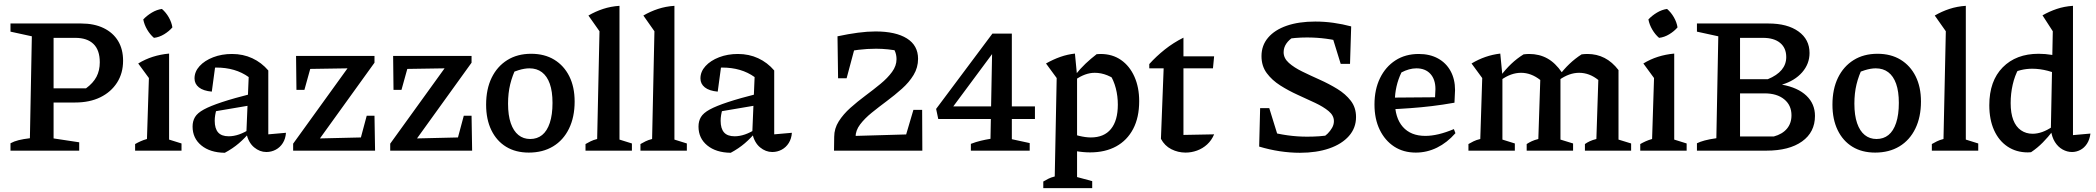

<svg xmlns="http://www.w3.org/2000/svg" viewBox="-20 -776 10795 989"><path d="M398 -655Q465 -655 513.5 -631.5Q562 -608 588 -565.5Q614 -523 614 -463Q614 -399 583 -350.5Q552 -302 497 -275Q442 -248 367 -248H195V-321H423Q460 -348 477 -380.5Q494 -413 494 -455Q494 -518 461.5 -549.5Q429 -581 368 -581H256V-63L388 -43V0H34V-38Q52 -48 76 -54Q100 -60 134 -64L144 -589L34 -613V-655Z M676 0V-34Q690 -42 704.5 -48.5Q719 -55 737 -60L747 -374L692 -449Q728 -471 767.5 -483.5Q807 -496 851 -500V-57L915 -37V0ZM814 -730Q835 -712 849.5 -686.5Q864 -661 868 -635Q851 -615 825.5 -599.5Q800 -584 773 -581Q753 -598 738 -623.5Q723 -649 718 -676Q737 -696 762 -711Q787 -726 814 -730Z M1352 7Q1318 7 1289 -17Q1260 -41 1249 -89L1261 -379Q1193 -428 1094 -428Q1077 -428 1060 -426Q1043 -424 1027 -421L1091 -452L1071 -304Q1027 -308 1004.5 -326Q982 -344 982 -372Q982 -407 1008 -435.5Q1034 -464 1078 -481Q1122 -498 1175 -498Q1232 -498 1279.5 -476Q1327 -454 1362 -413V-84L1453 -92Q1451 -62 1437 -39.5Q1423 -17 1400.5 -5Q1378 7 1352 7ZM1138 11Q1062 10 1017 -27Q972 -64 972 -124Q972 -152 984.5 -173Q997 -194 1030 -212Q1063 -230 1123.5 -250Q1184 -270 1279 -294V-235L1061 -198L1096 -214Q1091 -199 1088.5 -183.5Q1086 -168 1086 -154Q1086 -114 1103.5 -94Q1121 -74 1158 -74Q1184 -74 1211.5 -83.5Q1239 -93 1270 -113V-99Q1242 -65 1210.5 -38Q1179 -11 1138 11Z M1490 0V-36L1770 -424L1578 -421L1548 -313H1507L1505 -488H1909V-453L1628 -63L1839 -68L1869 -180H1909L1912 0Z M1990 0V-36L2270 -424L2078 -421L2048 -313H2007L2005 -488H2409V-453L2128 -63L2339 -68L2369 -180H2409L2412 0Z M2704 10Q2636 10 2587 -20Q2538 -50 2511 -105.5Q2484 -161 2484 -237Q2484 -317 2512.5 -375.5Q2541 -434 2593 -466.5Q2645 -499 2716 -499Q2785 -499 2835 -468.5Q2885 -438 2912.5 -383Q2940 -328 2940 -253Q2940 -173 2911 -113.5Q2882 -54 2829 -22Q2776 10 2704 10ZM2711 -60Q2747 -60 2772.5 -80.5Q2798 -101 2812 -143Q2826 -185 2826 -246Q2826 -305 2812 -344.5Q2798 -384 2771.5 -404Q2745 -424 2707 -424Q2682 -424 2651 -414.5Q2620 -405 2576 -386L2641 -431Q2619 -387 2608 -341.5Q2597 -296 2597 -242Q2597 -182 2611 -141.5Q2625 -101 2650.5 -80.5Q2676 -60 2711 -60Z M2996 0V-34Q3008 -41 3022 -48Q3036 -55 3056 -60L3068 -615L3011 -696Q3047 -717 3086.5 -730Q3126 -743 3171 -746V-57L3235 -37V0Z M3279 0V-34Q3291 -41 3305 -48Q3319 -55 3339 -60L3351 -615L3294 -696Q3330 -717 3369.5 -730Q3409 -743 3454 -746V-57L3518 -37V0Z M3958 7Q3924 7 3895 -17Q3866 -41 3855 -89L3867 -379Q3799 -428 3700 -428Q3683 -428 3666 -426Q3649 -424 3633 -421L3697 -452L3677 -304Q3633 -308 3610.5 -326Q3588 -344 3588 -372Q3588 -407 3614 -435.5Q3640 -464 3684 -481Q3728 -498 3781 -498Q3838 -498 3885.5 -476Q3933 -454 3968 -413V-84L4059 -92Q4057 -62 4043 -39.5Q4029 -17 4006.5 -5Q3984 7 3958 7ZM3744 11Q3668 10 3623 -27Q3578 -64 3578 -124Q3578 -152 3590.5 -173Q3603 -194 3636 -212Q3669 -230 3729.5 -250Q3790 -270 3885 -294V-235L3667 -198L3702 -214Q3697 -199 3694.5 -183.5Q3692 -168 3692 -154Q3692 -114 3709.5 -94Q3727 -74 3764 -74Q3790 -74 3817.5 -83.5Q3845 -93 3876 -113V-99Q3848 -65 3816.5 -38Q3785 -11 3744 11Z M4276 0 4277 -71Q4277 -114 4300.5 -151Q4324 -188 4360.5 -220.5Q4397 -253 4438 -283.5Q4479 -314 4515.5 -344Q4552 -374 4575 -405.5Q4598 -437 4598 -471Q4598 -495 4589 -514.5Q4580 -534 4558 -554L4616 -512Q4554 -525 4493 -525Q4447 -525 4402 -519.5Q4357 -514 4312 -504L4294 -589Q4350 -601 4399 -607.5Q4448 -614 4490 -614Q4594 -614 4651.5 -578Q4709 -542 4709 -473Q4709 -428 4686 -390Q4663 -352 4626 -319Q4589 -286 4548 -255.5Q4507 -225 4470.5 -195.5Q4434 -166 4410.5 -135Q4387 -104 4387 -70L4386 0ZM4318 0V-74L4700 -85L4701 0ZM4623 0 4685 -210H4730L4731 0ZM4297 -373 4294 -589 4399 -590 4341 -373Z M4981 0V-35Q5007 -45 5032 -51Q5057 -57 5082 -61L5091 -538L5113 -528L4863 -191L4847 -228H5311V-163H4813L4802 -215L5092 -603H5192V-59L5284 -39V0Z M5595 9Q5560 9 5519.5 2Q5479 -5 5435 -19L5455 -102Q5502 -85 5537 -76.5Q5572 -68 5599 -68Q5667 -68 5702.5 -111.5Q5738 -155 5738 -237Q5738 -281 5727.5 -321.5Q5717 -362 5695 -397L5747 -349Q5685 -401 5619 -401Q5570 -401 5519 -365L5518 -389Q5544 -422 5571.5 -448Q5599 -474 5629 -497Q5635 -497 5639.5 -497.5Q5644 -498 5649 -498Q5710 -498 5754.5 -467Q5799 -436 5823.5 -381Q5848 -326 5848 -255Q5848 -171 5817 -112Q5786 -53 5729.5 -22Q5673 9 5595 9ZM5354 193V159Q5366 152 5379.5 145Q5393 138 5413 133L5423 -374L5368 -449Q5405 -470 5442 -483Q5479 -496 5517 -500L5528 -386V136L5606 157V193Z M6076 -582V-486H6234L6228 -424H6076V-81L6234 -84Q6221 -53 6198 -32Q6175 -11 6146 -0.5Q6117 10 6087 10Q6048 10 6013.5 -7.5Q5979 -25 5960 -61L5974 -424H5900V-446Q5936 -486 5980 -521Q6024 -556 6076 -582Z M6676 11Q6625 11 6572 3Q6519 -5 6466 -21L6515 -99Q6562 -86 6612 -79Q6662 -72 6713 -72Q6744 -72 6774.5 -74Q6805 -76 6836 -82L6792 -68Q6806 -75 6819 -88Q6832 -101 6841.5 -117.5Q6851 -134 6851 -152Q6851 -181 6824 -203.5Q6797 -226 6754.5 -246Q6712 -266 6664.5 -287.5Q6617 -309 6574.5 -336Q6532 -363 6505 -399.5Q6478 -436 6478 -487Q6478 -542 6512 -582Q6546 -622 6608 -643.5Q6670 -665 6755 -665Q6802 -665 6848.5 -658.5Q6895 -652 6940 -640L6907 -557Q6860 -570 6811.5 -576.5Q6763 -583 6712 -583Q6682 -583 6652.5 -580.5Q6623 -578 6594 -573L6645 -587Q6620 -572 6606 -551.5Q6592 -531 6592 -507Q6592 -476 6619 -452Q6646 -428 6688 -407.5Q6730 -387 6778 -365.5Q6826 -344 6868.5 -318Q6911 -292 6938 -257Q6965 -222 6965 -173Q6965 -117 6928.5 -75.5Q6892 -34 6827 -11.5Q6762 11 6676 11ZM6580 -19 6466 -21 6471 -219H6518ZM6886 -447 6826 -641 6940 -640 6934 -447Z M7273 10Q7209 10 7161.5 -21Q7114 -52 7087 -107.5Q7060 -163 7060 -238Q7060 -315 7088.5 -373.5Q7117 -432 7168 -465Q7219 -498 7288 -498Q7345 -498 7387 -475Q7429 -452 7452 -410Q7475 -368 7475 -312L7472 -247Q7410 -236 7355.5 -229.5Q7301 -223 7246 -219Q7191 -215 7127 -212L7128 -273L7372 -275L7374 -317Q7374 -367 7348 -395.5Q7322 -424 7276 -424Q7257 -424 7237.5 -418.5Q7218 -413 7199 -403Q7182 -368 7173.5 -330.5Q7165 -293 7165 -256Q7165 -169 7206 -122.5Q7247 -76 7322 -76Q7386 -76 7469 -111L7477 -90Q7434 -41 7382 -15.5Q7330 10 7273 10Z M7544 0V-34Q7556 -41 7570 -48Q7584 -55 7605 -60L7615 -374L7560 -449Q7630 -491 7708 -500L7719 -386V-57L7783 -37V0ZM7844 0V-34Q7856 -42 7870 -48.5Q7884 -55 7904 -60L7914 -364L8026 -402L8018 -382V-57L8083 -37V0ZM7914 -364Q7867 -401 7815 -401Q7763 -401 7712 -364L7709 -384Q7735 -419 7764.5 -447Q7794 -475 7828 -496Q7836 -497 7843 -497.5Q7850 -498 7857 -498Q7909 -498 7950.5 -475Q7992 -452 8026 -402ZM8144 0V-34Q8155 -42 8169 -48.5Q8183 -55 8203 -60L8213 -364L8317 -415V-57L8382 -37V0ZM8213 -364Q8167 -401 8114 -401Q8063 -401 8011 -364L8009 -384Q8035 -419 8064.5 -447Q8094 -475 8127 -496Q8135 -497 8142.5 -497.5Q8150 -498 8157 -498Q8205 -498 8245 -477.5Q8285 -457 8317 -415Z M8429 0V-34Q8443 -42 8457.5 -48.5Q8472 -55 8490 -60L8500 -374L8445 -449Q8481 -471 8520.5 -483.5Q8560 -496 8604 -500V-57L8668 -37V0ZM8567 -730Q8588 -712 8602.5 -686.5Q8617 -661 8621 -635Q8604 -615 8578.5 -599.5Q8553 -584 8526 -581Q8506 -598 8491 -623.5Q8476 -649 8471 -676Q8490 -696 8515 -711Q8540 -726 8567 -730Z M9159 -340Q9241 -325 9285 -283Q9329 -241 9329 -179Q9329 -95 9262.5 -47.5Q9196 0 9079 0H8721V-38Q8737 -46 8761 -52.5Q8785 -59 8821 -64L8831 -589L8721 -613V-655H9089Q9187 -655 9244 -614Q9301 -573 9301 -503Q9301 -447 9263 -403.5Q9225 -360 9159 -340ZM8943 -24 8893 -73H9117Q9161 -85 9184.5 -113Q9208 -141 9208 -182Q9208 -234 9170.5 -264.5Q9133 -295 9070 -295H8931V-368H9086Q9181 -407 9181 -482Q9181 -529 9149.5 -555Q9118 -581 9061 -581H8893L8943 -631Z M9639 10Q9571 10 9522 -20Q9473 -50 9446 -105.5Q9419 -161 9419 -237Q9419 -317 9447.5 -375.5Q9476 -434 9528 -466.5Q9580 -499 9651 -499Q9720 -499 9770 -468.5Q9820 -438 9847.5 -383Q9875 -328 9875 -253Q9875 -173 9846 -113.5Q9817 -54 9764 -22Q9711 10 9639 10ZM9646 -60Q9682 -60 9707.5 -80.5Q9733 -101 9747 -143Q9761 -185 9761 -246Q9761 -305 9747 -344.5Q9733 -384 9706.5 -404Q9680 -424 9642 -424Q9617 -424 9586 -414.5Q9555 -405 9511 -386L9576 -431Q9554 -387 9543 -341.5Q9532 -296 9532 -242Q9532 -182 9546 -141.5Q9560 -101 9585.5 -80.5Q9611 -60 9646 -60Z M9931 0V-34Q9943 -41 9957 -48Q9971 -55 9991 -60L10003 -615L9946 -696Q9982 -717 10021.5 -730Q10061 -743 10106 -746V-57L10170 -37V0Z M10425 9Q10366 9 10321 -21Q10276 -51 10251.5 -105.5Q10227 -160 10227 -234Q10227 -359 10296 -429Q10365 -499 10481 -499Q10515 -499 10551.5 -493Q10588 -487 10628 -474L10612 -379Q10527 -422 10448 -422Q10418 -422 10389.5 -415Q10361 -408 10333 -394L10378 -422Q10358 -386 10347.5 -340Q10337 -294 10337 -245Q10337 -193 10350.5 -158Q10364 -123 10390 -105Q10416 -87 10450 -87Q10474 -87 10499.5 -96Q10525 -105 10553 -124V-100Q10530 -70 10502.5 -42Q10475 -14 10442 8Q10438 8 10434 8.5Q10430 9 10425 9ZM10653 7Q10628 7 10604.5 -6Q10581 -19 10565 -44.5Q10549 -70 10544 -108L10554 -615L10501 -697Q10536 -717 10574.5 -730Q10613 -743 10658 -746V-80L10748 -88Q10744 -57 10730 -35.5Q10716 -14 10695.5 -3.5Q10675 7 10653 7ZM10593 -755 10592 -756H10593Z"/></svg>

Font: Piazzolla 24pt SemiBold
Style: Regular
Weight: 600
Designer: Juan Pablo del Peral
Foundry: Huerta Tipografica
Version: Version 2.005